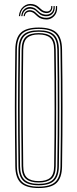

<svg xmlns="http://www.w3.org/2000/svg" viewBox="-20 -944 390 969"><path d="M175.2 5Q112.8 5 85.4 -20.6Q58 -46.2 57.2 -105Q56.2 -191.2 55.6 -263.6Q55 -336 55 -403.2Q55 -470.5 55.6 -541Q56.2 -611.5 57.2 -694Q58 -753.5 85.4 -779.2Q112.8 -805 175.2 -805Q238 -805 265.2 -779.2Q292.5 -753.5 293.2 -694Q294.5 -611.5 295 -541Q295.5 -470.5 295.5 -403.2Q295.5 -336 295 -263.6Q294.5 -191.2 293.2 -105Q292.5 -46.2 265.2 -20.6Q238 5 175.2 5ZM175.2 -2Q233.5 -2 259 -26Q284.5 -50 285.2 -105Q286.5 -191.2 287 -263.6Q287.5 -336 287.5 -403.2Q287.5 -470.5 287 -541Q286.5 -611.5 285.2 -694Q284.5 -749.8 259 -773.9Q233.5 -798 175.2 -798Q117 -798 91.5 -773.9Q66 -749.8 65.2 -694Q64.2 -611.5 63.6 -541Q63 -470.5 63 -403.2Q63 -336 63.6 -263.6Q64.2 -191.2 65.2 -105Q66 -50 91.6 -26Q117.2 -2 175.2 -2ZM175.2 -9Q121.5 -9 97.8 -31.4Q74 -53.8 73.2 -105Q72.2 -191.2 71.6 -263.6Q71 -336 71 -403.2Q71 -470.5 71.6 -541Q72.2 -611.5 73.2 -694Q74 -746 97.8 -768.5Q121.5 -791 175.2 -791Q229 -791 252.8 -768.5Q276.5 -746 277.2 -694Q278.5 -611.5 279 -541Q279.5 -470.5 279.5 -403.2Q279.5 -336 279 -263.6Q278.5 -191.2 277.2 -105Q276.5 -53.8 252.8 -31.4Q229 -9 175.2 -9ZM175.2 -16Q223.8 -16 246.2 -36.4Q268.8 -56.8 269.2 -105Q270.5 -191.2 271 -263.6Q271.5 -336 271.5 -403.2Q271.5 -470.5 271 -541Q270.5 -611.5 269.2 -694Q268.5 -742.2 246.6 -763.1Q224.8 -784 175.2 -784Q125.8 -784 103.9 -763.1Q82 -742.2 81.2 -694Q80.2 -611.5 79.6 -541Q79 -470.5 79 -403.2Q79 -336 79.6 -263.6Q80.2 -191.2 81.2 -105Q81.8 -56.8 104.2 -36.4Q126.8 -16 175.2 -16ZM175.2 -23Q133 -23 111.4 -40.8Q89.8 -58.5 89.2 -105Q87.8 -220 87.2 -316.8Q86.8 -413.5 87.4 -504.6Q88 -595.8 89.2 -694Q89.8 -739.5 110.6 -758.2Q131.5 -777 175.2 -777Q219.2 -777 240 -758.2Q260.8 -739.5 261.2 -694Q262.2 -625.5 262.8 -556.6Q263.2 -487.8 263.4 -416.1Q263.5 -344.5 263 -267.4Q262.5 -190.2 261.2 -105Q260.8 -58.5 239.1 -40.8Q217.5 -23 175.2 -23ZM175.2 -30Q214 -30 233.4 -46.6Q252.8 -63.2 253.2 -106Q254.2 -183.5 254.9 -254.2Q255.5 -325 255.5 -394.6Q255.5 -464.2 255 -537.5Q254.5 -610.8 253.2 -693Q252.8 -736.2 233.4 -753.1Q214 -770 175.2 -770Q136.8 -770 117.2 -753.1Q97.8 -736.2 97.2 -693Q96 -603 95.4 -511.1Q94.8 -419.2 95.2 -319.6Q95.8 -220 97.2 -106Q97.8 -63.2 117.2 -46.6Q136.8 -30 175.2 -30ZM75.2 -862.5Q78.2 -894.5 98.6 -911.2Q119 -928 145.2 -923Q157.2 -920.8 165.4 -915.5Q173.5 -910.2 179.9 -904.1Q186.2 -898 193.2 -893Q200.2 -888 210.2 -886.5Q224.8 -884.2 232.1 -892Q239.5 -899.8 238.2 -913.5H244.2Q245.5 -895.8 235.9 -885.9Q226.2 -876 208.5 -878.5Q197.8 -880 190.4 -884.9Q183 -889.8 176.6 -895.9Q170.2 -902 162.9 -907.2Q155.5 -912.5 144.2 -915Q121 -920 102.5 -905.9Q84 -891.8 81.2 -862.5ZM87.2 -862.5Q89.2 -887.5 105.6 -899.9Q122 -912.2 142.5 -907.2Q153 -904.8 160 -899.4Q167 -894 173.1 -887.9Q179.2 -881.8 187 -876.9Q194.8 -872 206.8 -870.5Q225.8 -868.2 238.6 -879Q251.5 -889.8 250.2 -913.5H256.2Q258.2 -887 243.6 -873.2Q229 -859.5 205.2 -862.5Q192.8 -864.2 184.9 -869.2Q177 -874.2 171.1 -880.4Q165.2 -886.5 158.4 -891.8Q151.5 -897 141 -899.2Q122.8 -903 109 -892.9Q95.2 -882.8 93.2 -862.5ZM99.2 -862.5Q100.5 -878.5 112.1 -886.9Q123.8 -895.2 139.8 -891.5Q149.2 -889.2 155.8 -884.1Q162.2 -879 168.2 -872.9Q174.2 -866.8 182.2 -861.8Q190.2 -856.8 203 -854.8Q230.5 -850.5 247.4 -867.4Q264.2 -884.2 262.2 -913.5H268.2Q271 -879.5 251.1 -860.4Q231.2 -841.2 200.5 -846.8Q187.8 -849 179.5 -854Q171.2 -859 165.2 -865Q159.2 -871 153.1 -876.1Q147 -881.2 138.8 -883.5Q126.2 -887 116.2 -881.4Q106.2 -875.8 105.2 -862.5Z"/></svg>

Font: Big Shoulders Inline Text Thin
Style: Regular
Weight: 100
Designer: Patric King
Foundry: XO Type Co
Version: Version 2.002